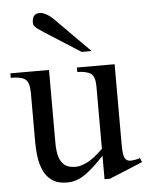

<svg xmlns="http://www.w3.org/2000/svg" viewBox="-51 -723 603 780"><g transform="rotate(-5 250.5 -333.0)"><path d="M501.5 -41.5 365.7 14.6H343.8V-81.1Q306.2 -41.5 280.3 -21Q254.4 -0.5 233.9 7.1Q213.4 14.6 191.9 14.6Q152.8 14.6 129.6 -2.2Q106.4 -19 95 -45.7Q83.5 -72.3 79.8 -102.5Q76.2 -132.8 76.2 -159.7V-359.9Q76.2 -403.8 59.3 -416.5Q42.5 -429.2 0 -429.2V-447.3H157.7V-147.9Q157.7 -122.6 162.8 -99.1Q168 -75.7 183.8 -60.8Q199.7 -45.9 231.9 -45.9Q251.5 -45.9 278.6 -59.1Q305.7 -72.3 343.8 -109.4V-363.8Q343.8 -404.3 326.7 -416.3Q309.6 -428.2 271.5 -429.2V-447.3H425.3V-118.7Q425.3 -78.6 432.4 -64.9Q439.5 -51.3 455.6 -51.3Q462.4 -51.3 473.1 -53Q483.9 -54.7 494.6 -58.6ZM336.9 -508.8H296.4L152.3 -600.6Q140.1 -608.4 124.5 -619.6Q108.9 -630.9 108.9 -643.6Q108.9 -681.2 140.1 -681.2Q152.8 -681.2 168.7 -671.9Q184.6 -662.6 198.2 -648.4Z"/></g></svg>

Font: BabelStone Roman
Style: Regular
Weight: 400
Designer: Walt Agee, Victor Gaultney, Peter Martin, Debbi Hosken, Becca Hirsbrunner (SIL); Andrew West (BabelStone)
Foundry: BabelStone
Version: Version 16.000